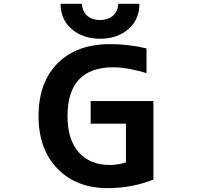

<svg xmlns="http://www.w3.org/2000/svg" viewBox="-20 -972 1040 1004"><path d="M296.9 -952.1H408.2Q411.1 -910.2 437 -888.7Q462.9 -867.2 502.9 -867.2Q543 -867.2 569.3 -888.7Q595.7 -910.2 598.6 -952.1H709Q709 -869.1 650.9 -819.3Q592.8 -769.5 503.4 -769.5Q414.1 -769.5 355.5 -819.3Q296.9 -869.1 296.9 -952.1ZM555.7 -741.2Q654.3 -741.2 746.1 -718.8V-589.8Q645.5 -620.1 570.3 -620.1Q453.1 -620.1 393.1 -556.2Q333 -492.2 333 -365.2Q333 -241.2 392.1 -175.3Q451.2 -109.4 552.7 -109.4Q597.7 -109.4 638.7 -123V-325.2H454.1V-443.4H782.2V-33.2Q670.9 11.7 542 11.7Q379.9 11.7 280.8 -89.8Q181.6 -191.4 181.6 -365.2Q181.6 -541 281.2 -641.1Q380.9 -741.2 555.7 -741.2Z"/></svg>

Font: GenEi Gothic M Regular
Style: Bold
Weight: 700
Designer: o_tamon (Modified); [Source Han Sans]
Ryoko NISHIZUKA  (kana & ideographs); Paul D. Hunt (Latin, Greek & Cyrillic); Wenl
Version: Version 1.1a;Original Version 1.004